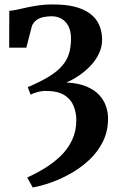

<svg xmlns="http://www.w3.org/2000/svg" viewBox="-20 -583 536 868"><path d="M128 264.5 103 219.5Q144 201 183.8 176.5Q223.5 152 255.5 120.8Q287.5 89.5 306.2 49.5Q325 9.5 325 -40Q325 -73 313.2 -103Q301.5 -133 271.8 -152.5Q242 -172 186.5 -172Q174 -172 161.2 -169.5Q148.5 -167 137.8 -163.2Q127 -159.5 118.5 -155L105.5 -189Q163.5 -213.5 201.5 -237Q239.5 -260.5 261.2 -285.8Q283 -311 292 -340.8Q301 -370.5 301 -408Q301 -442 289.5 -464.5Q278 -487 258.2 -498.2Q238.5 -509.5 213.5 -509.5Q195 -509.5 177.5 -506Q160 -502.5 146.2 -493Q132.5 -483.5 124.5 -466.5L99 -367.5H21.5L22 -534Q40 -535.5 60.2 -540Q80.5 -544.5 104.5 -549.8Q128.5 -555 156.8 -559Q185 -563 218.5 -563Q297.5 -563 346.8 -543.2Q396 -523.5 418.8 -487.8Q441.5 -452 441.5 -403Q441.5 -370.5 427.5 -341Q413.5 -311.5 390 -286.5Q366.5 -261.5 337.8 -242Q309 -222.5 280 -210Q333 -207.5 369.5 -192.5Q406 -177.5 427.8 -154.2Q449.5 -131 459 -103.2Q468.5 -75.5 468.5 -47.5Q468.5 9.5 445.8 56Q423 102.5 385.2 138.2Q347.5 174 302.2 199.8Q257 225.5 211.5 241.8Q166 258 128 264.5Z"/></svg>

Font: Merriweather 28pt
Style: Bold
Weight: 700
Version: Version 2.100